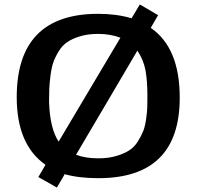

<svg xmlns="http://www.w3.org/2000/svg" viewBox="-20 -778 896 861"><path d="M55 -342Q55 -716 420 -716Q503 -716 570 -696L607 -758L689 -710L656 -653Q786 -564 786 -340Q786 21 421 21Q333 21 270 3Q268 8 235 63L152 16L184 -39Q55 -129 55 -342ZM200 -321Q204 -201 243 -143Q281 -208 375.5 -366Q470 -524 520 -609Q474 -626 420 -626Q375 -626 340 -615.5Q305 -605 282 -589.5Q259 -574 243 -547.5Q227 -521 219 -498Q211 -475 206.5 -439.5Q202 -404 201 -381Q200 -358 200 -321ZM321 -84Q363 -68 421 -68Q466 -68 501.5 -78.5Q537 -89 560 -104Q583 -119 599 -145Q615 -171 623 -192Q631 -213 635.5 -246Q640 -279 640.5 -298Q641 -317 641 -348Q641 -416 632.5 -462.5Q624 -509 596 -551Q547 -467 452.5 -307Q358 -147 321 -84Z"/></svg>

Font: Coval
Style: Black
Weight: 1000
Foundry: Context Ltd
Version: Version 001.000